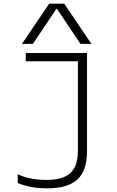

<svg xmlns="http://www.w3.org/2000/svg" viewBox="-20 -1020 640 1050"><path d="M236 10Q190 10 150.5 2.5Q111 -5 77 -19V-67Q143 -36 233 -36Q325 -36 365.5 -74Q406 -112 406 -199V-685H121V-730H456V-195Q456 -88 404 -39Q352 10 236 10ZM100 -780 249 -1000H331L480 -780H420L292 -971H288L160 -780Z"/></svg>

Font: M PLUS Code Latin 60 Light
Style: Regular
Weight: 300
Width: 7
Monospace: yes
Designer: Coji Morishita
Foundry: UNDERFOREST DESIGN
Version: Version 1.005; ttfautohint (v1.8.3)